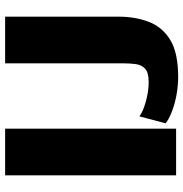

<svg xmlns="http://www.w3.org/2000/svg" viewBox="-3 -704 715 749"><g transform="rotate(-90 354.5 -329.5)"><path d="M45 0V-667H227V0ZM664 -224Q664 -160 644 -107Q624 -54 573.5 -23Q523 8 429 8Q394 8 358.5 1.5Q323 -5 293.5 -16.5Q264 -28 248 -41L275 -143Q296 -128 335 -117.5Q374 -107 409 -107Q446 -107 461 -121Q476 -135 479 -158Q482 -181 482 -208V-667H664Z"/></g></svg>

Font: Epunda Sans Black
Style: Regular
Weight: 900
Designer: Simon Atzbach
Foundry: typofactur
Version: Version 2.204; ttfautohint (v1.8.4.7-5d5b)